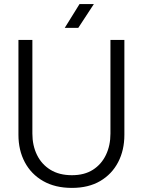

<svg xmlns="http://www.w3.org/2000/svg" viewBox="-20 -900 697 937"><path d="M331 17Q249 17 190.5 -16.5Q132 -50 101 -108.5Q70 -167 70 -242V-705H138V-248Q138 -190 160.5 -144Q183 -98 226 -71.5Q269 -45 331 -45Q392 -45 433.5 -71.5Q475 -98 497 -144Q519 -190 519 -248V-705H587V-242Q587 -167 556.5 -108.5Q526 -50 469 -16.5Q412 17 331 17ZM368 -880H438L362 -764H296Z"/></svg>

Font: TikTok Sans Light
Style: Regular
Weight: 300
Version: Version 4.000